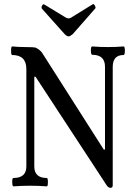

<svg xmlns="http://www.w3.org/2000/svg" viewBox="-20 -888 635 918"><path d="M308 -714Q300 -714 289 -725L180 -847Q178 -851 179 -856Q180 -861 184 -865Q188 -869 191 -867L293 -805Q300 -800 308 -800Q315 -800 322 -805L424 -868Q429 -870 434 -860.5Q439 -851 435 -847L328 -725Q315 -714 308 -714ZM508 10Q498 10 490 -2L150 -521H144V-92Q144 -37 204 -37Q209 -37 209 -17Q209 3 204 3Q164 0 124 0Q83 0 44 3Q39 3 38.5 -17Q38 -37 44 -37Q106 -37 106 -92V-558Q106 -625 38 -625Q33 -625 33 -645.5Q33 -666 38 -666Q69 -663 100 -663Q141 -663 151 -660Q172 -649 181 -636L476 -173H482V-569Q482 -626 421 -626Q415 -626 414.5 -646Q414 -666 421 -666Q457 -663 496 -663Q535 -663 571 -666Q577 -666 577 -645.5Q577 -625 571 -625Q519 -625 519 -568V-2Q519 10 508 10Z"/></svg>

Font: Junicode Cond Medium
Style: Regular
Weight: 500
Width: 3
Designer: Peter S. Baker
Version: Version 2.201